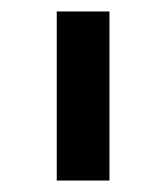

<svg xmlns="http://www.w3.org/2000/svg" viewBox="-20 -760 291 335"><path d="M79 -445V-740H171V-445Z"/></svg>

Font: Anuphan Medium
Style: Regular
Weight: 500
Designer: Mike Abbink, Paul van der Laan, Pieter van Rosmalen, Mint Tantisuwanna
Foundry: Bold Monday; Cadson Demak
Version: Version 3.002;hotconv 1.0.109;makeotfexe 2.5.65596